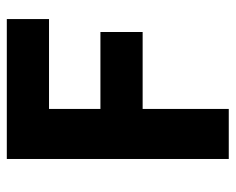

<svg xmlns="http://www.w3.org/2000/svg" viewBox="-84 -608 692 564"><g transform="rotate(-90 262.0 -326.0)"><path d="M77 0V-652H488V-528H224V-377H450V-253H224V0Z"/></g></svg>

Font: Source Sans 3
Style: Bold
Weight: 700
Designer: Paul D. Hunt
Foundry: Adobe
Version: Version 3.052;hotconv 1.1.0;makeotfexe 2.6.0